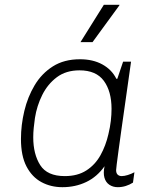

<svg xmlns="http://www.w3.org/2000/svg" viewBox="-20 -767 647 797"><path d="M239 10Q191 10 152 -11Q113 -32 90 -76Q67 -120 67 -190Q67 -248 81 -306.5Q95 -365 124 -413.5Q153 -462 199.5 -491.5Q246 -521 312 -521Q366 -521 405 -499.5Q444 -478 463 -440H467L491 -511H524Q512 -425 502 -355.5Q492 -286 484.5 -232.5Q477 -179 472 -142Q467 -105 464.5 -85Q462 -65 462 -61Q462 -48 468.5 -42Q475 -36 485 -36Q496 -36 510.5 -40.5Q525 -45 538 -52L532 -9Q518 0 502 5Q486 10 469 10Q449 10 434 0Q419 -10 413.5 -29.5Q408 -49 414 -77Q383 -33 338 -11.5Q293 10 239 10ZM249 -36Q302 -36 338.5 -59.5Q375 -83 397 -122.5Q419 -162 430 -210Q437 -239 440 -265Q443 -291 443 -315Q443 -388 411 -431.5Q379 -475 310 -475Q254 -475 216 -446.5Q178 -418 155.5 -373Q133 -328 125 -277Q122 -256 120 -236Q118 -216 118 -197Q118 -127 147 -81.5Q176 -36 249 -36ZM314 -592 411 -747H476L475 -744L364 -592Z"/></svg>

Font: Chivo Medium Thin
Style: Italic
Weight: 250
Italic angle: -8.05°
Version: Version 2.002